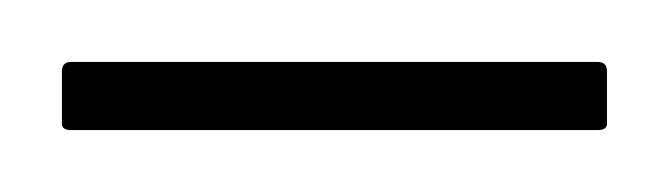

<svg xmlns="http://www.w3.org/2000/svg" viewBox="-20 -473 216 62"><path d="M0 -433V-450Q0 -453 3 -453H173Q176 -453 176 -450V-433Q176 -431 173 -431H3Q0 -431 0 -433Z"/></svg>

Font: Zain ExtraLight
Style: Regular
Weight: 200
Designer: Zain,Boutros
Foundry: Mobile Telecommunications Company (Zain), 2024
Version: Version 1.51; ttfautohint (v1.8.4)